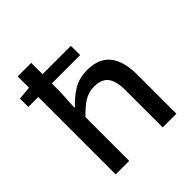

<svg xmlns="http://www.w3.org/2000/svg" viewBox="-191 -846 982 982"><g transform="rotate(-45 300.0 -354.5)"><path d="M88 0V-560H16V-621L88 -627V-709H186V-627H391V-560H186V-501L180 -391H184Q219 -429 261.5 -455Q304 -481 361 -481Q447 -481 487 -430Q527 -379 527 -283V0H428V-270Q428 -334 405 -365Q382 -396 327 -396Q307 -396 289.5 -391Q272 -386 255.5 -376Q239 -366 222 -351Q205 -336 186 -317V0Z"/></g></svg>

Font: SauceCodePro Nerd Font Mono
Style: Regular
Weight: 500
Monospace: yes
Designer: Paul D. Hunt, Teo Tuominen
Foundry: Adobe Systems Incorporated
Version: Version 2.030;PS 1.000;hotconv 16.6.51;makeotf.lib2.5.65220;